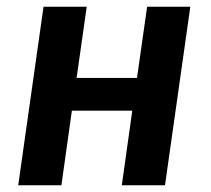

<svg xmlns="http://www.w3.org/2000/svg" viewBox="-20 -549 624 569"><path d="M341 0 372 -221H193L162 0H34L109 -529H237L207 -318H386L416 -529H544L469 0Z"/></svg>

Font: Xgbmvzvtohvqztyvzapvmeyoton
Style: Regular
Weight: 500
Italic angle: -8°
Designer: Carrois Corporate & Edenspiekermann
Foundry: Carrois Corporate GbR & Edenspiekermann AG
Version: Version 2.001